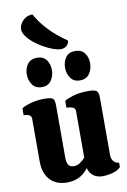

<svg xmlns="http://www.w3.org/2000/svg" viewBox="-113 -1140 798 1211"><g transform="rotate(-10 286.0 -534.0)"><path d="M216 7Q146 7 107 -36Q68 -79 68 -152V-427Q68 -444 55 -451Q42 -458 19 -458V-502Q32 -513 73.5 -525.5Q115 -538 167 -538Q206 -538 218.5 -529Q231 -520 231 -485V-149Q231 -119 241 -103Q251 -87 276 -87Q297 -87 316.5 -100Q336 -113 349 -130V-427Q349 -444 334 -451Q319 -458 293 -458V-502Q307 -513 348 -525.5Q389 -538 445 -538Q484 -538 498 -529Q512 -520 512 -485V-117Q512 -93 524.5 -77Q537 -61 560 -59V-31Q544 -12 509.5 -2.5Q475 7 443 7Q410 7 385.5 -10.5Q361 -28 353 -61Q304 7 216 7ZM408 -613Q368 -613 348 -641.5Q328 -670 328 -708Q328 -746 348 -773.5Q368 -801 408 -801Q449 -801 469 -774Q489 -747 489 -709Q489 -671 469 -642Q449 -613 408 -613ZM164 -613Q124 -613 103.5 -641.5Q83 -670 83 -708Q83 -746 103.5 -773.5Q124 -801 164 -801Q204 -801 224 -774Q244 -747 244 -709Q244 -671 224 -642Q204 -613 164 -613ZM323 -828Q303 -828 274 -838.5Q245 -849 214 -866.5Q183 -884 156.5 -905.5Q130 -927 113.5 -950.5Q97 -974 97 -995Q97 -1012 107.5 -1030.5Q118 -1049 138 -1062Q158 -1075 184 -1075Q206 -1034 238.5 -995.5Q271 -957 307.5 -926Q344 -895 376 -874Q373 -850 358 -839Q343 -828 323 -828Z"/></g></svg>

Font: Calistoga
Style: Regular
Weight: 400
Designer: Yvonne Schuttler, Eben Sorkin
Foundry: www.sorkintype.com
Version: Version 1.010; ttfautohint (v1.8.4.7-5d5b)